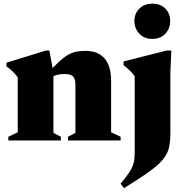

<svg xmlns="http://www.w3.org/2000/svg" viewBox="-20 -744 978 1017"><path d="M263 -361V-40L302.5 -19.5V0H24V-19.5L74 -43.5V-334Q62 -351 47 -365.5Q32 -380 14.5 -392V-412L224 -476.5H241.5ZM340 -19.5 379.5 -40V-296Q379.5 -317.5 373.5 -329.8Q367.5 -342 354.8 -347Q342 -352 322 -352Q300 -352 280.8 -347Q261.5 -342 242.5 -331L228.5 -349.5Q264.5 -391.5 291.5 -416.2Q318.5 -441 340.8 -453.8Q363 -466.5 384.8 -470.5Q406.5 -474.5 431.5 -474.5Q499.5 -474.5 534 -434.5Q568.5 -394.5 568.5 -316V-43.5L619 -19.5V0H340ZM786.5 -538Q744 -538 718 -565.5Q692 -593 692 -633Q692 -672 718 -698.2Q744 -724.5 786.5 -724.5Q830.5 -724.5 856 -698.2Q881.5 -672 881.5 -633Q881.5 -593 856 -565.5Q830.5 -538 786.5 -538ZM693.5 -340.5Q686.5 -350.5 678 -359.8Q669.5 -369 658.8 -378.5Q648 -388 634.5 -399V-418.5L863.5 -476.5H887.5L882.5 -362.5V-41.5Q882.5 -4.5 878 23.8Q873.5 52 860 76.2Q846.5 100.5 819.5 125.5Q792.5 150.5 748 180.8Q703.5 211 637 252.5L618.5 229.5Q644.5 198 659.8 176.2Q675 154.5 682.2 136.5Q689.5 118.5 691.5 98.5Q693.5 78.5 693.5 50Z"/></svg>

Font: Newsreader 36pt ExtraBold
Style: Regular
Weight: 800
Designer: Hugues Gentile
Foundry: Production Type
Version: Version 1.003